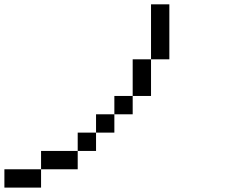

<svg xmlns="http://www.w3.org/2000/svg" viewBox="-20 -853 1040 873"><path d="M0 0V-83.3H166.7V0ZM666.7 -416.7H583.3V-583.3H666.7ZM666.7 -583.3V-833.3H750V-583.3ZM166.7 -83.3V-166.7H333.3V-83.3ZM333.3 -166.7V-250H416.7V-166.7ZM416.7 -250V-333.3H500V-250ZM500 -333.3V-416.7H583.3V-333.3Z"/></svg>

Font: GalmuriMono11 Regular
Style: Regular
Weight: 400
Designer: Lee Minseo (quiple)
Version: Version 2.399;hotconv 1.1.1;makeotfexe 2.6.0 DEVELOPMENT